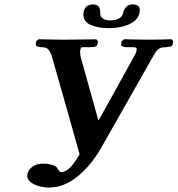

<svg xmlns="http://www.w3.org/2000/svg" viewBox="-20 -824 801 866"><path d="M610 -770Q606 -744 585 -728Q564 -712 533.5 -704.5Q503 -697 471 -697Q425 -697 390.5 -711Q356 -725 356 -759Q356 -762 356.5 -764.5Q357 -767 357 -770Q360 -786 370.5 -795Q381 -804 401 -804Q417 -804 424.5 -794.5Q432 -785 432 -773V-763Q432 -750 443.5 -741Q455 -732 478 -732Q502 -732 517.5 -741Q533 -750 536 -769Q538 -780 548.5 -792Q559 -804 578 -804Q611 -804 611 -777Q611 -773 610 -770ZM254 -47Q270 -47 289 -61.5Q308 -76 339 -128Q308 -238 277 -348.5Q246 -459 214 -569Q209 -587 199.5 -599Q190 -611 170 -611Q157 -611 148.5 -614.5Q140 -618 141 -623L143 -638L155 -647Q155 -647 175.5 -646.5Q196 -646 223 -645.5Q250 -645 270 -645Q289 -645 313.5 -645.5Q338 -646 361 -646Q384 -646 399 -646.5Q414 -647 414 -647L422 -638L419 -623Q417 -611 388 -611H351Q345 -611 342 -599Q340 -586 343 -574H342Q358 -517 370.5 -472Q383 -427 395.5 -382Q408 -337 424 -280Q465 -353 506 -427Q547 -501 587 -574Q592 -581 593.5 -587Q595 -593 596 -598Q598 -606 594 -608.5Q590 -611 581 -611H552Q540 -611 532.5 -614.5Q525 -618 526 -623L529 -638L540 -647Q540 -647 561 -646.5Q582 -646 610.5 -645.5Q639 -645 660 -645Q676 -645 698 -645.5Q720 -646 737 -646.5Q754 -647 754 -647L761 -638L759 -623Q758 -616 746 -613.5Q734 -611 725 -611Q706 -611 695 -603Q684 -595 670 -569L439 -162Q393 -80 331 -29Q269 22 201 22Q164 22 133.5 7Q103 -8 103 -31V-37Q108 -59 126.5 -72.5Q145 -86 179 -86Q196 -86 214.5 -80.5Q233 -75 239 -65Q242 -59 247 -53Q252 -47 254 -47Z"/></svg>

Font: Libertinus Serif Semibold Italic
Style: Regular
Weight: 600
Italic angle: -11.5°
Designer: Philipp H. Poll, Khaled Hosny
Foundry: Caleb Maclennan
Version: Version 7.051;RELEASE